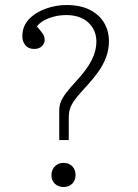

<svg xmlns="http://www.w3.org/2000/svg" viewBox="-20 -735 549 765"><path d="M216 -177V-294Q216 -313 222.5 -329.5Q229 -346 244 -365.5Q259 -385 283 -411Q324 -455 344 -493Q364 -531 364 -570Q364 -615 332 -645Q300 -675 243 -675Q209 -675 176 -663Q143 -651 127 -630Q144 -610 151 -599.5Q158 -589 158 -575Q158 -562 147 -551Q136 -540 116 -540Q93 -540 81 -555Q69 -570 69 -590Q69 -630 94.5 -657.5Q120 -685 161 -700Q202 -715 245 -715Q299 -715 336.5 -696.5Q374 -678 394 -645.5Q414 -613 414 -570Q414 -537 402.5 -506.5Q391 -476 371 -448Q351 -420 326 -393Q302 -367 287.5 -349.5Q273 -332 266 -318.5Q259 -305 256.5 -293Q254 -281 254 -267V-177ZM233 10Q212 10 198.5 -3Q185 -16 185 -37Q185 -58 198.5 -72Q212 -86 233 -86Q255 -86 268 -72.5Q281 -59 281 -38Q281 -17 268 -3.5Q255 10 233 10Z"/></svg>

Font: Literata ExtraLight
Style: Regular
Weight: 250
Designer: Latin by Veronika Burian and Jose Scaglione. Greek by Irene Vlachou. Cyrillic by Vera Evstafieva.
Foundry: TypeTogether
Version: Version 3.103;gftools[0.9.29]